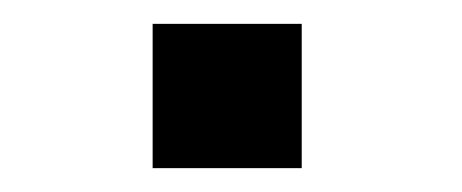

<svg xmlns="http://www.w3.org/2000/svg" viewBox="-20 -354 387 161"><path d="M108 -213V-334H233V-213Z"/></svg>

Font: Maven Pro
Style: Bold
Weight: 700
Designer: Joe Prince
Foundry: Joe Prince
Version: Version 2.103